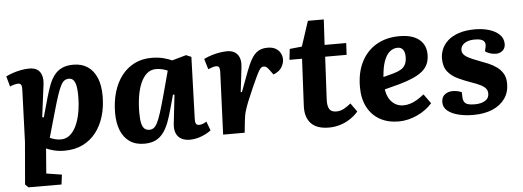

<svg xmlns="http://www.w3.org/2000/svg" viewBox="-55 -834 3323 1221"><g transform="rotate(-5 1606.5 -223.5)"><path d="M96 -392Q97.5 -416.5 92 -426.5Q86.5 -436.5 72.5 -436.5Q63 -436.5 46.5 -432.2Q30 -428 20.5 -422.5L2 -489Q20 -498 44.3 -506.5Q68.5 -515 96.5 -520.5Q124.5 -526 152 -526Q200 -526 220 -496Q240 -466 233.5 -418L207 -211L217 -208.5L251.5 -332Q264 -375.5 277.5 -411.2Q291 -447 310.8 -472.5Q330.5 -498 360 -512Q389.5 -526 433 -526Q486.5 -526 524 -500.8Q561.5 -475.5 581.5 -428Q601.5 -380.5 601.5 -312Q601.5 -243 584 -183.8Q566.5 -124.5 532 -80Q497.5 -35.5 447 -10.8Q396.5 14 330 14Q294.5 14 263.5 6.3Q232.5 -1.5 214 -10.5L201.5 148.5L300 164L292 226.5L81 226L61 206.5L84 -62.5ZM396.5 -439.5Q381 -439.5 369 -431.7Q357 -424 345.8 -403Q334.5 -382 321.5 -343Q308.5 -304 290.5 -241L243.5 -76Q258 -69 275.8 -64.3Q293.5 -59.5 314 -59.5Q346.5 -59.5 371.5 -80.5Q396.5 -101.5 413.3 -138.3Q430 -175 438.5 -223.3Q447 -271.5 447 -325Q447 -348.5 445 -369Q443 -389.5 437.8 -405.5Q432.5 -421.5 422.5 -430.5Q412.5 -439.5 396.5 -439.5Z M1172.5 -118Q1171.5 -96 1176.5 -85.5Q1181.5 -75 1198.5 -75Q1209 -75 1221.5 -79.8Q1234 -84.5 1244.5 -92L1266 -34Q1254 -24 1232 -12.5Q1210 -1 1183.8 6.5Q1157.5 14 1131 14Q1100 14 1077 2Q1054 -10 1043.3 -35Q1032.5 -60 1037 -98.5L1057.5 -280L1048 -281.5L1023 -191Q1011 -146 996.8 -108.5Q982.5 -71 962.5 -43.5Q942.5 -16 912.8 -1Q883 14 839.5 14Q783 14 745.5 -12.7Q708 -39.5 689.5 -86.7Q671 -134 671 -196Q671 -269 689 -329.5Q707 -390 741 -434Q775 -478 823 -502Q871 -526 931.5 -526Q975.5 -526 1009.5 -516.8Q1043.5 -507.5 1062 -498.5L1152.5 -524L1185.5 -510ZM878.5 -71.5Q894.5 -71.5 906.3 -79.3Q918 -87 929.8 -109Q941.5 -131 955 -173.5Q968.5 -216 987.5 -285.5L1028 -436Q1016.5 -442 995.8 -447.2Q975 -452.5 954.5 -452.5Q920.5 -452.5 896 -431.2Q871.5 -410 855.5 -372.7Q839.5 -335.5 832 -287Q824.5 -238.5 824.5 -185Q824.5 -142 830.5 -117Q836.5 -92 848.8 -81.8Q861 -71.5 878.5 -71.5Z M1360 -400.5Q1360.5 -415.5 1356.5 -426.2Q1352.5 -437 1336.5 -437Q1326.5 -437 1314 -433Q1301.5 -429 1285.5 -422.5L1265.5 -490Q1290.5 -502 1317.8 -510.3Q1345 -518.5 1370.3 -522.3Q1395.5 -526 1414 -526Q1459 -526 1481.3 -497.3Q1503.5 -468.5 1497 -416.5L1478.5 -259.5L1486 -258.5L1533.5 -385.5Q1551 -433 1569.3 -464.2Q1587.5 -495.5 1611.8 -510.8Q1636 -526 1672.5 -526Q1704.5 -526 1724.8 -514Q1745 -502 1754.8 -483.2Q1764.5 -464.5 1764.5 -444.5Q1764.5 -419 1749 -393.2Q1733.5 -367.5 1696 -353L1675.5 -380.5Q1664 -397 1656 -403Q1648 -409 1637.5 -409Q1630 -409 1623 -404.2Q1616 -399.5 1607.8 -386Q1599.5 -372.5 1587.8 -347.5Q1576 -322.5 1557.5 -281Q1535.5 -232 1522.8 -200Q1510 -168 1503.3 -146.7Q1496.5 -125.5 1493.5 -108.5Q1490.5 -91.5 1488.5 -71.5L1481 0H1343.5Z M1813 -506 1891 -514 1943.5 -674H2045L2036 -512H2174L2170 -437H2033L2019 -162.5Q2017.5 -125.5 2029 -104.8Q2040.5 -84 2074 -84Q2099.5 -84 2122 -96Q2144.5 -108 2167 -127L2206 -72Q2186.5 -48.5 2157.5 -28.8Q2128.5 -9 2093.3 2.5Q2058 14 2018 14Q1940.5 14 1903.7 -25.7Q1867 -65.5 1870.5 -137L1885.5 -437H1805Z M2515 -526Q2595.5 -526 2639.3 -491.3Q2683 -456.5 2683 -394.5Q2683 -360 2671.3 -333.5Q2659.5 -307 2635 -287.3Q2610.5 -267.5 2574.3 -251.8Q2538 -236 2488.5 -222L2393 -197Q2397 -165.5 2411 -140.3Q2425 -115 2448.5 -100.3Q2472 -85.5 2502 -85.5Q2524 -85.5 2546 -92.3Q2568 -99 2590.3 -112.3Q2612.5 -125.5 2635 -144L2678.5 -83.5Q2660 -62.5 2636 -44.7Q2612 -27 2583.3 -13.7Q2554.5 -0.5 2524.3 6.8Q2494 14 2464 14Q2395 14 2343.8 -14.7Q2292.5 -43.5 2264.5 -97.2Q2236.5 -151 2236.5 -225Q2236.5 -318.5 2271 -386Q2305.5 -453.5 2368 -489.8Q2430.5 -526 2515 -526ZM2543 -393Q2543 -412.5 2537.8 -425.7Q2532.5 -439 2522.3 -446.2Q2512 -453.5 2496.5 -453.5Q2468.5 -453.5 2446 -434.5Q2423.5 -415.5 2409.5 -376.5Q2395.5 -337.5 2391 -276L2457 -293.5Q2485.5 -301.5 2504.5 -312.8Q2523.5 -324 2533.3 -343.3Q2543 -362.5 2543 -393Z M2955.5 -52.5Q2995 -52.5 3020.5 -67.8Q3046 -83 3046 -113Q3046 -133 3034.5 -146.5Q3023 -160 3000.5 -171Q2978 -182 2944 -193.5Q2900.5 -209 2861 -227.5Q2821.5 -246 2796.7 -277Q2772 -308 2772 -360.5Q2772 -390 2784 -419.5Q2796 -449 2822.7 -473.5Q2849.5 -498 2893 -512.8Q2936.5 -527.5 2999 -527.5Q3045.5 -527.5 3086.3 -515.3Q3127 -503 3152.3 -478.8Q3177.5 -454.5 3177.5 -418.5Q3177.5 -392 3160 -376.5Q3142.5 -361 3117.5 -361Q3096.5 -361 3076.8 -368Q3057 -375 3048.5 -383L3054 -406.5Q3061 -433.5 3047 -448.2Q3033 -463 2990.5 -463Q2960 -463 2939.8 -454.5Q2919.5 -446 2909.8 -432.5Q2900 -419 2900 -402.5Q2900 -386 2911.8 -373.3Q2923.5 -360.5 2946 -349.8Q2968.5 -339 2999.5 -327.5Q3031 -316 3061.5 -303.3Q3092 -290.5 3116.8 -272.5Q3141.5 -254.5 3156.3 -228.8Q3171 -203 3171 -165.5Q3171 -110.5 3142.5 -70.3Q3114 -30 3062.5 -8Q3011 14 2940 14Q2888.5 14 2845.3 3.3Q2802 -7.5 2776 -29Q2750 -50.5 2750 -83Q2750 -116.5 2771.3 -132.5Q2792.5 -148.5 2820.5 -148.5Q2838 -148.5 2854.5 -144.8Q2871 -141 2879.5 -135.5L2880 -105.5Q2880.5 -78.5 2895.3 -65.5Q2910 -52.5 2955.5 -52.5Z"/></g></svg>

Font: Literata
Style: Italic
Weight: 400
Italic angle: -2°
Designer: Latin by Veronika Burian and Jose Scaglione. Greek by Irene Vlachou. Cyrillic by Vera Evstafieva
Foundry: TypeTogether
Version: Version 3.103;gftools[0.9.29]